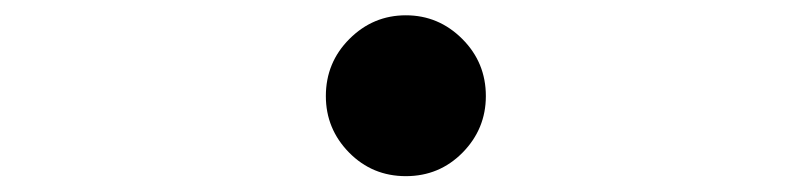

<svg xmlns="http://www.w3.org/2000/svg" viewBox="-20 -503 1040 246"><path d="M397.5 -379.9Q397.5 -422.9 427.7 -453.1Q458 -483.4 500 -483.4Q542 -483.4 572.3 -453.1Q602.5 -422.9 602.5 -379.9Q602.5 -337.9 572.8 -307.6Q543 -277.3 500 -277.3Q457 -277.3 427.2 -307.6Q397.5 -337.9 397.5 -379.9Z"/></svg>

Font: Gen Shin Gothic Normal
Style: Regular
Weight: 300
Designer: [Source Han Sans]
Ryoko NISHIZUKA  (kana & ideographs); Paul D. Hunt (Latin, Greek & Cyrillic); Wenlong ZHANG  (bopomofo
Version: Version 1.002.20150607